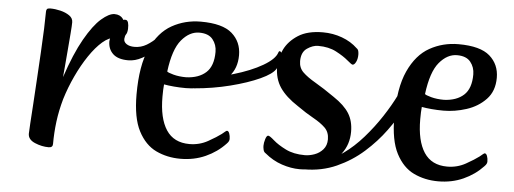

<svg xmlns="http://www.w3.org/2000/svg" viewBox="-41 -628 1994 745"><g transform="rotate(5 955.5 -255.5)"><path d="M168 13Q141 13 114 1.5Q87 -10 87 -33Q87 -41 89 -72Q91 -103 94 -149Q97 -195 100 -247.5Q103 -300 106 -351Q109 -402 110.5 -444Q112 -486 112 -510Q112 -517 115 -520.5Q118 -524 128 -524Q147 -524 167.5 -519Q188 -514 202.5 -504Q217 -494 217 -478Q217 -465 214.5 -434Q212 -403 209 -367Q206 -331 203.5 -302Q201 -273 200 -263Q231 -356 264 -414Q297 -472 327 -498Q357 -524 378 -524Q400 -524 411 -509Q422 -494 422 -471Q422 -453 416.5 -442.5Q411 -432 388 -432Q365 -432 339.5 -410Q314 -388 289 -351Q264 -314 243 -269Q222 -224 208 -178Q195 -132 189.5 -88.5Q184 -45 184 -1Q184 13 168 13Z M446 -350Q406 -350 386.5 -368.5Q367 -387 367 -417Q367 -424 371.5 -437.5Q376 -451 378 -458Q384 -479 398 -493.5Q412 -508 424 -505.5Q436 -503 435 -471Q434 -456 429.5 -450Q425 -444 424 -432Q423 -420 434.5 -412Q446 -404 466 -404Q491 -404 513 -417Q535 -430 556 -452Q563 -459 565.5 -451.5Q568 -444 563 -427.5Q558 -411 542 -393Q526 -379 499.5 -364.5Q473 -350 446 -350Z M681 13Q629 13 586 -7.5Q543 -28 516.5 -79Q490 -130 490 -221Q490 -334 520.5 -400.5Q551 -467 602 -495.5Q653 -524 714 -524Q799 -524 836 -491.5Q873 -459 873 -407Q873 -355 842.5 -323Q812 -291 767 -276.5Q722 -262 678 -262Q654 -262 631.5 -264Q609 -266 593 -269Q592 -263 591.5 -248Q591 -233 591 -221Q591 -137 620.5 -92Q650 -47 711 -47Q750 -47 783 -65.5Q816 -84 833 -97Q849 -111 852 -111Q858 -111 861.5 -101.5Q865 -92 865 -80Q865 -76 863 -71.5Q861 -67 855 -61Q823 -27 778.5 -7Q734 13 681 13ZM676 -304Q725 -306 753 -331.5Q781 -357 781 -412Q781 -440 764.5 -460.5Q748 -481 712 -481Q674 -481 643 -444Q612 -407 601 -320Q604 -316 626 -310Q648 -304 676 -304Z M711 -264Q704 -263 702 -273Q700 -283 702.5 -293.5Q705 -304 711 -305Q788 -312 856.5 -332Q925 -352 970.5 -378.5Q1016 -405 1024 -431Q1027 -440 1033 -434.5Q1039 -429 1039 -411.5Q1039 -394 1023 -368Q1011 -347 964 -325.5Q917 -304 850 -287Q783 -270 711 -264Z M1145 13Q1112 13 1076 1Q1040 -11 1009 -37Q1002 -41 1000 -50Q998 -59 998 -65Q998 -77 1002.5 -91.5Q1007 -106 1013 -106Q1019 -106 1037 -90Q1055 -74 1086 -58.5Q1117 -43 1161 -43Q1179 -43 1198.5 -50Q1218 -57 1231.5 -72.5Q1245 -88 1245 -112Q1245 -140 1227.5 -157Q1210 -174 1181 -190Q1152 -206 1118 -230Q1070 -261 1047 -295Q1024 -329 1024 -377Q1024 -409 1040.5 -443Q1057 -477 1093.5 -500.5Q1130 -524 1190 -524Q1229 -524 1264.5 -511Q1300 -498 1325 -474Q1331 -470 1332.5 -463Q1334 -456 1334 -450Q1334 -433 1328 -421Q1322 -409 1315 -409Q1311 -409 1293.5 -424Q1276 -439 1246.5 -454.5Q1217 -470 1176 -470Q1155 -470 1133 -455Q1111 -440 1111 -405Q1111 -379 1128.5 -362Q1146 -345 1178 -326.5Q1210 -308 1253 -278Q1295 -250 1313.5 -220.5Q1332 -191 1332 -149Q1332 -100 1304.5 -63.5Q1277 -27 1234 -7Q1191 13 1145 13Z M1162 12Q1153 12 1158 6.5Q1163 1 1176 -6Q1189 -13 1203.5 -19.5Q1218 -26 1227 -28Q1270 -37 1310 -65.5Q1350 -94 1386 -135Q1422 -176 1451.5 -221Q1481 -266 1501.5 -308Q1522 -350 1531 -381Q1535 -393 1548.5 -391.5Q1562 -390 1569 -374Q1576 -358 1562 -326Q1552 -299 1529.5 -257Q1507 -215 1473 -168.5Q1439 -122 1393 -81Q1347 -40 1289 -14Q1231 12 1162 12Z M1685 13Q1633 13 1590 -7.5Q1547 -28 1520.5 -79Q1494 -130 1494 -221Q1494 -334 1524.5 -400.5Q1555 -467 1606 -495.5Q1657 -524 1718 -524Q1803 -524 1840 -491.5Q1877 -459 1877 -407Q1877 -355 1846.5 -323Q1816 -291 1771 -276.5Q1726 -262 1682 -262Q1658 -262 1635.5 -264Q1613 -266 1597 -269Q1596 -263 1595.5 -248Q1595 -233 1595 -221Q1595 -137 1624.5 -92Q1654 -47 1715 -47Q1754 -47 1787 -65.5Q1820 -84 1837 -97Q1853 -111 1856 -111Q1862 -111 1865.5 -101.5Q1869 -92 1869 -80Q1869 -76 1867 -71.5Q1865 -67 1859 -61Q1827 -27 1782.5 -7Q1738 13 1685 13ZM1680 -304Q1729 -306 1757 -331.5Q1785 -357 1785 -412Q1785 -440 1768.5 -460.5Q1752 -481 1716 -481Q1678 -481 1647 -444Q1616 -407 1605 -320Q1608 -316 1630 -310Q1652 -304 1680 -304Z"/></g></svg>

Font: BriemHand
Style: Regular
Weight: 400
Designer: Gunnlaugur SE Briem, Eben Sorkin
Foundry: Sorkin Type
Version: Version 1.001; ttfautohint (v1.8.4.7-5d5b)